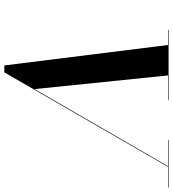

<svg xmlns="http://www.w3.org/2000/svg" viewBox="24 -814 800 889"><g transform="rotate(90 424.5 -370.0)"><path d="M283.5 10.5 188.5 -750H329.5L393 -129.5L751.5 -750H754.5L315.5 10.5ZM118.5 -747.5V-750H444.5V-747.5ZM628.5 -747.5V-750H849V-747.5Z"/></g></svg>

Font: Bodoni Moda 72pt SemiBold
Style: Italic
Weight: 600
Italic angle: -13°
Designer: Owen Earl
Foundry: indestructible type
Version: Version 2.004